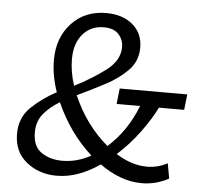

<svg xmlns="http://www.w3.org/2000/svg" viewBox="-50 -712 815 773"><g transform="rotate(5 358.0 -325.0)"><path d="M429 -362H702L695 -299H593Q570 -252 530.5 -198Q491 -144 440 -98Q504 -58 566 -58Q609 -58 648 -79L659 -18Q607 10 551 10Q506 10 463 -6Q420 -22 380 -51Q340 -23 296 -6.5Q252 10 206 10Q135 10 84 -31Q33 -72 33 -145Q33 -210 76.5 -252Q120 -294 178 -325Q155 -392 155 -453Q155 -544 209 -602Q263 -660 349 -660Q415 -660 456 -625.5Q497 -591 497 -533Q497 -478 460 -440.5Q423 -403 368.5 -374.5Q314 -346 259 -320Q309 -204 400 -127Q477 -196 517 -299H422ZM424 -529Q424 -558 404.5 -580Q385 -602 344 -602Q292 -602 259.5 -564.5Q227 -527 227 -463Q227 -412 245 -357Q316 -393 370 -434Q424 -475 424 -529ZM194 -286Q154 -262 129 -231.5Q104 -201 104 -156Q104 -100 139 -76Q174 -52 224 -52Q283 -52 339 -83Q247 -166 194 -286Z"/></g></svg>

Font: Zilla Slab Regular
Style: Italic
Weight: 400
Italic angle: -6°
Designer: Typotheque.com
Foundry: Typotheque type foundry
Version: Version 1.1; 2017; ttfautohint (v1.6)